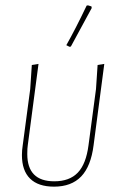

<svg xmlns="http://www.w3.org/2000/svg" viewBox="-20 -695 455 718"><path d="M62 -115Q62 -133 65 -152L93 -362L99 -452L124 -456L84 -153Q82 -141 82 -119Q82 -17 183 -17Q240 -17 271 -49.5Q302 -82 311 -152L339 -362L345 -452L370 -456L330 -152Q320 -73 283.5 -35Q247 3 182 3Q123 3 92.5 -27Q62 -57 62 -115ZM309 -675 322 -671 323 -665Q300 -622 245 -521L240 -520L228 -526Q262 -586 304 -674Z"/></svg>

Font: Luna Sans Thin
Style: Italic
Weight: 250
Italic angle: -7°
Designer: Juan Pablo del Peral
Foundry: Huerta Tipografica
Version: Version 2.001; ttfautohint (v1.5)